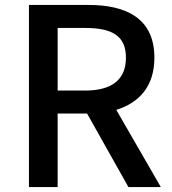

<svg xmlns="http://www.w3.org/2000/svg" viewBox="-20 -756 695 776"><path d="M630 0 450 -312C543 -341 604 -407 604 -523C604 -682 490 -736 338 -736H97V0H213V-297H332L499 0ZM213 -643H324C432 -643 489 -612 489 -523C489 -434 432 -390 324 -390H213Z"/></svg>

Font: Spoqa Han Sans Neo Medium
Style: Regular
Weight: 500
Designer: [Spoqa Han Sans Neo] Dong-huui Kim  Younghwa Kang  Yujin Lee  [Noto Sans] Ryoko NISHIZUKA  (kana & ideographs); Paul D. 
Foundry: Spoqa (http://www.spoqa-han-sans.com)
Version: Version 1.000